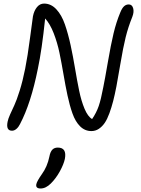

<svg xmlns="http://www.w3.org/2000/svg" viewBox="-20 -697 794 1084"><path d="M47.9 41Q12.7 41 22.9 -9.8Q25.9 -25.9 37.1 -51Q48.3 -76.2 61 -103Q73.7 -129.9 91.1 -185.1Q108.4 -240.2 122.1 -309.1Q135.7 -376.5 150.1 -486.8Q164.6 -597.2 166 -605Q172.4 -636.7 188.7 -656.7Q205.1 -676.8 229 -676.8Q268.1 -676.8 298.1 -644.5Q328.1 -612.3 346.4 -559.3Q364.7 -506.3 378.7 -441.9Q392.6 -377.4 403.8 -310.1Q415 -242.7 427 -184.6Q439 -126.5 457.5 -82.5Q476.1 -38.6 500 -24.9Q524.4 -60.5 537.4 -98.4Q550.3 -136.2 563 -204.1Q571.8 -246.6 588.9 -345.9Q606 -445.3 621.1 -508.5Q636.2 -571.8 659.2 -627Q668.9 -650.9 680.2 -661.4Q691.4 -671.9 707 -671.9Q725.6 -671.9 731.7 -650.9Q737.8 -629.9 727.1 -602.1Q703.6 -543.9 689.5 -486.8Q675.3 -429.7 659.9 -337.6Q644.5 -245.6 637.2 -209Q627.9 -161.1 618.9 -126.2Q609.9 -91.3 597.7 -57.6Q585.4 -23.9 571.3 -3.2Q557.1 17.6 538.1 30.3Q519 43 496.1 43Q459 43 432.1 16.1Q405.3 -10.7 389.2 -56.4Q373 -102.1 361.1 -158.2Q349.1 -214.4 338.4 -277.8Q327.6 -341.3 315.7 -398.9Q303.7 -456.5 283.2 -509.3Q262.7 -562 234.9 -592.8Q216.3 -414.6 193.8 -309.1Q154.8 -113.8 92.8 3.9Q85 20 73 30.5Q61 41 47.9 41ZM209 367.2Q180.2 367.2 185.1 342.8Q188.5 326.2 215.8 287.1Q247.1 244.6 258.8 187Q263.7 160.6 275.1 148.4Q286.6 136.2 306.2 136.2Q358.4 136.2 346.2 200.2Q339.8 230.5 318.1 270Q296.4 309.6 267.1 338.9Q238.8 367.2 209 367.2Z"/></svg>

Font: Shantell Sans Bouncy
Style: Italic
Weight: 300
Italic angle: -11.31°
Designer: Stephen Nixon, Anya Danilova, Shantell Martin
Foundry: Arrow Type
Version: Version 1.006;[9816181b4]